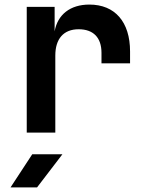

<svg xmlns="http://www.w3.org/2000/svg" viewBox="-20 -580 640 840"><path d="M97 0H222V-337C222 -410 258 -452 324 -452C388 -452 424 -416 424 -349V-303H549V-355C549 -484 483 -560 371 -560C287 -560 232 -516 219 -443V-550H97ZM26 240H142L253 95H121Z"/></svg>

Font: JetBrains Mono
Style: Bold
Weight: 558
Monospace: yes
Designer: Philipp Nurullin, Konstantin Bulenkov
Foundry: JetBrains
Version: Version 2.305